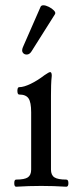

<svg xmlns="http://www.w3.org/2000/svg" viewBox="-20 -704 296 727"><path d="M41 3Q34 3 34 -10.5Q34 -24 41 -24Q73 -24 85.5 -32.5Q98 -41 98 -62V-279Q98 -317 88 -331.5Q78 -346 53 -346Q48 -346 46.5 -353Q45 -360 46.5 -367Q48 -374 53 -374Q70 -374 96 -386.5Q122 -399 148 -419Q165 -431 170 -431Q176 -431 176 -417Q174 -399 173.5 -380Q173 -361 173 -342V-62Q173 -41 186 -32.5Q199 -24 231 -24Q239 -24 239 -10.5Q239 3 231 3Q183 0 136 0Q89 0 41 3ZM99 -509Q92 -498 82 -497.5Q72 -497 66.5 -504.5Q61 -512 67 -526L134 -679Q137 -684 144 -684Q153 -684 165 -678Q177 -672 184.5 -664Q192 -656 188 -650Z"/></svg>

Font: Junicode
Style: Regular
Weight: 400
Designer: Peter S. Baker
Version: Version 2.100; ttfautohint (v1.8.4)